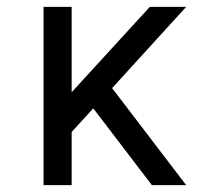

<svg xmlns="http://www.w3.org/2000/svg" viewBox="-20 -540 640 560"><path d="M107 0V-520H189V-271L417 -520H523L307 -283L523 0H423L252 -224L189 -155V0Z"/></svg>

Font: Iosevka Fixed Extended
Style: Regular
Weight: 400
Width: 7
Monospace: yes
Designer: Belleve Invis
Foundry: Belleve Invis
Version: Version 24.1.1; ttfautohint (v1.8.4)